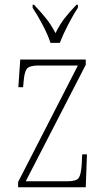

<svg xmlns="http://www.w3.org/2000/svg" viewBox="-20 -786 449 806"><path d="M56 0V-22L307 -511H142Q103 -511 92.5 -497Q82 -483 79 -442L77 -420H57L65 -536H340V-514L88 -25H262Q301 -25 310.5 -39Q320 -53 323 -95L325 -138H345L340 0ZM192 -606Q181 -640 158.5 -682.5Q136 -725 117 -753V-766H123Q153 -734 173.5 -708.5Q194 -683 213 -647Q231 -683 250.5 -708.5Q270 -734 301 -766H307V-753Q288 -725 266 -682.5Q244 -640 231 -606Z"/></svg>

Font: Noto Serif Ethiopic Condensed Thin
Style: Regular
Weight: 100
Width: 3
Designer: Monotype Design Team
Foundry: Monotype Imaging Inc.
Version: Version 2.102; ttfautohint (v1.8.4.7-5d5b)